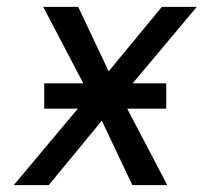

<svg xmlns="http://www.w3.org/2000/svg" viewBox="-20 -540 640 560"><path d="M20 0 207 -223H109V-297H223L106 -520H208L297 -332L452 -520H554L367 -297H465V-223H351L468 0H366L277 -188L122 0Z"/></svg>

Font: Iosevka Custom Oblique
Style: Regular
Weight: 400
Italic angle: -9°
Designer: Belleve Invis
Foundry: Belleve Invis
Version: Version 27.0.1